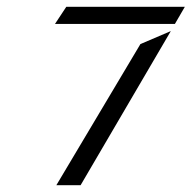

<svg xmlns="http://www.w3.org/2000/svg" viewBox="-20 -571 561 562"><path d="M141 -501H492L521 -551H174ZM145 -29H216L480 -480L391 -442Z"/></svg>

Font: Charger Static
Style: Obl
Weight: 1000
Designer: Jasper
Foundry: KineticPlasma Fonts/Cannot Into Space Fonts
Version: Version 1.1